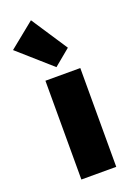

<svg xmlns="http://www.w3.org/2000/svg" viewBox="-180 -836 626 895"><g transform="rotate(-20 133.0 -389.0)"><path d="M132 -532 -31 -676 95 -778 213 -599ZM62 0V-490H235V0Z"/></g></svg>

Font: Cantarell Extra Bold
Style: Regular
Weight: 800
Designer: Dave Crossland, Nikolaus Waxweiler, Florian Fecher, Jacques Le Bailly, Eben Sorkin, Alexei Vanyashin, Alexios Zavras, Em
Version: Version 0.303